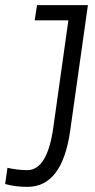

<svg xmlns="http://www.w3.org/2000/svg" viewBox="-42 -720 370 747"><path d="M65 7Q17 7 -22 -4L-13 -67Q29 -58 64 -58Q143 -58 166 -228L224 -641H93L102 -700H300L231 -211Q200 7 65 7Z"/></svg>

Font: Gudea
Style: Italic
Weight: 400
Version: Version 1.002